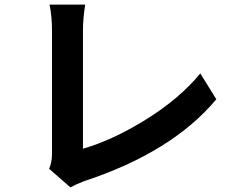

<svg xmlns="http://www.w3.org/2000/svg" viewBox="-20 -780 1040 842"><path d="M289.1 42 195.3 -40Q208 -67.4 208 -105.5V-647.5Q208 -708 197.3 -759.8H353.5Q343.8 -696.3 343.8 -647.5V-127.9Q473.6 -165 620.1 -255.9Q766.6 -346.7 858.4 -458L928.7 -344.7Q734.4 -112.3 348.6 14.6Q314.5 27.3 289.1 42Z"/></svg>

Font: Nasu
Style: Bold
Weight: 700
Designer: Ryoko NISHIZUKA (kana &amp; ideographs); Paul D. Hunt (Latin, Greek &amp; Cyrillic); Wenlong ZHANG (bopomofo); Sandoll C
Version: Version 2014.1215